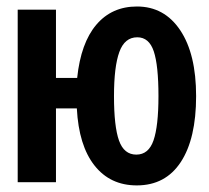

<svg xmlns="http://www.w3.org/2000/svg" viewBox="-20 -558 640 588"><path d="M151.4 -319.3H216.3Q227.5 -426.3 274.9 -482.2Q322.3 -538.1 399.4 -538.1Q483.4 -538.1 532 -465.3Q580.6 -392.6 580.6 -263.7Q580.6 -133.3 533.7 -61.8Q486.8 9.8 398.9 9.8Q317.4 9.8 269.3 -51.3Q221.2 -112.3 215.3 -226.1H151.4V0H34.2V-528.3H151.4ZM329.1 -263.7Q329.1 -170.4 344.5 -127.4Q359.9 -84.5 397.5 -84.5Q435.1 -84.5 450.2 -128.2Q465.3 -171.9 465.3 -263.7Q465.3 -357.9 450.9 -400.9Q436.5 -443.8 400.4 -443.8Q361.8 -443.8 345.5 -398.9Q329.1 -354 329.1 -263.7Z"/></svg>

Font: Liberation Mono
Style: Bold
Weight: 700
Monospace: yes
Designer: Steve Matteson
Foundry: Ascender Corporation
Version: Version 2.1.5